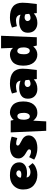

<svg xmlns="http://www.w3.org/2000/svg" viewBox="1294 -1982 860 3487"><g transform="rotate(-90 1723.5 -239.0)"><path d="M291 10Q178 10 101.5 -55.5Q25 -121 25 -248Q25 -328 64 -384Q135 -488 284 -488Q398 -488 458 -442.5Q518 -397 518 -317Q518 -255 468.5 -216.5Q419 -178 324 -178Q285 -178 254 -184L243 -186Q248 -150 274.5 -132.5Q301 -115 338 -115Q399 -115 442 -152L504 -77Q488 -58 466 -41.5Q444 -25 396 -7.5Q348 10 291 10ZM240 -291Q262 -281 297.5 -281Q333 -281 352.5 -293.5Q372 -306 372 -326Q372 -346 356.5 -359Q341 -372 314 -372Q287 -372 263.5 -348Q240 -324 240 -291Z M1007 -150Q1007 -93 969 -55Q931 -17 881.5 -3.5Q832 10 786 10Q740 10 705.5 4Q671 -2 647 -10Q603 -27 577 -42L568 -48L612 -139Q672 -105 713 -105Q754 -105 754 -139Q754 -156 728 -174Q702 -192 671.5 -208Q641 -224 615 -257Q589 -290 589 -333Q589 -410 647 -449Q705 -488 800 -488Q848 -488 894 -480Q940 -472 963 -464L985 -455L960 -354Q903 -375 863 -375Q823 -375 823 -344Q823 -329 842 -315.5Q861 -302 888 -289Q915 -276 942 -259.5Q969 -243 988 -214.5Q1007 -186 1007 -150Z M1419 10Q1363 10 1326 -16Q1293 -40 1275 -65L1262 171H1091L1062 -474H1277L1288 -418Q1293 -426 1303.5 -437.5Q1314 -449 1348.5 -468.5Q1383 -488 1420 -488Q1457 -488 1489.5 -477Q1522 -466 1553.5 -441.5Q1585 -417 1604.5 -367Q1624 -317 1624 -248Q1624 -122 1567 -56Q1510 10 1419 10ZM1358 -353Q1292 -353 1292 -233Q1292 -191 1306.5 -159Q1321 -127 1350 -127Q1379 -127 1394 -148Q1417 -180 1417 -233Q1417 -353 1358 -353Z M1850 10Q1773 10 1723.5 -35Q1674 -80 1674 -162.5Q1674 -245 1730 -282.5Q1786 -320 1865 -320Q1944 -320 2002 -295Q1989 -378 1897 -378Q1855 -378 1793 -361L1768 -451Q1858 -488 1951 -488Q2219 -488 2219 -260Q2219 -182 2201 -44L2196 0H2031L2025 -55Q1957 10 1850 10ZM1940 -114Q1985 -114 2017 -139L2011 -205Q1986 -222 1955.5 -222Q1925 -222 1905.5 -207Q1886 -192 1886 -170Q1886 -148 1901 -131Q1916 -114 1940 -114Z M2274 -248Q2274 -317 2293.5 -367Q2313 -417 2345 -442Q2404 -488 2476 -488Q2512 -488 2542.5 -473.5Q2573 -459 2585 -444L2597 -430L2589 -649H2817L2790 0H2640L2623 -65Q2563 9 2475.5 9.5Q2388 10 2331 -56Q2274 -122 2274 -248ZM2540 -354Q2481 -354 2481 -234Q2481 -212 2484 -192Q2487 -172 2502 -150Q2517 -128 2546 -128Q2575 -128 2590.5 -160.5Q2606 -193 2606 -234Q2606 -354 2540 -354Z M3048 10Q2971 10 2921.5 -35Q2872 -80 2872 -162.5Q2872 -245 2928 -282.5Q2984 -320 3063 -320Q3142 -320 3200 -295Q3187 -378 3095 -378Q3053 -378 2991 -361L2966 -451Q3056 -488 3149 -488Q3417 -488 3417 -260Q3417 -182 3399 -44L3394 0H3229L3223 -55Q3155 10 3048 10ZM3138 -114Q3183 -114 3215 -139L3209 -205Q3184 -222 3153.5 -222Q3123 -222 3103.5 -207Q3084 -192 3084 -170Q3084 -148 3099 -131Q3114 -114 3138 -114Z"/></g></svg>

Font: Wendy One
Style: Regular
Weight: 400
Designer: Alejandro Inler
Foundry: Alejandro Inler
Version: 1.001